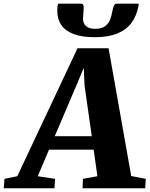

<svg xmlns="http://www.w3.org/2000/svg" viewBox="-99 -1002 796 1022"><path d="M-79 0 -75 -50 -7 -64 313.5 -745H479L599.5 -65L677 -50L674 0H340.5L342.5 -50L419.5 -64L399.5 -205.5H162L102 -64L194.5 -50L190.5 0ZM192.5 -277H389.5L351 -547.5L347 -641L310 -553ZM332 -982.5Q341 -982.5 344 -975.8Q347 -969 346.5 -959.5Q346.5 -948 344.8 -931Q343 -914 343 -903Q342.5 -878.5 358.5 -863.5Q374.5 -848.5 405.5 -848.5Q443.5 -848.5 462.2 -863.8Q481 -879 488.5 -901.2Q496 -923.5 499.5 -944.5Q502 -958.5 507 -970.5Q512 -982.5 523 -982.5H639Q639 -978.5 638.8 -974.5Q638.5 -970.5 637.5 -967Q627 -914.5 599 -878Q571 -841.5 523.5 -822.8Q476 -804 405 -804Q338.5 -804 294.2 -820.2Q250 -836.5 228 -867.8Q206 -899 206 -943.5Q206 -952.5 206.5 -962.2Q207 -972 210.5 -982.5Z"/></svg>

Font: Merriweather 24pt Black
Style: Italic
Weight: 900
Italic angle: -7.8°
Designer: Eben Sorkin
Foundry: Eben Sorkin
Version: Version 2.101